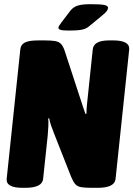

<svg xmlns="http://www.w3.org/2000/svg" viewBox="-20 -895 637 917"><path d="M87 2Q7 2 12 -42L77 -659Q79 -682 99 -692Q119 -702 161 -702H193Q224 -702 242.5 -699Q261 -696 271.5 -685Q282 -674 290 -649L376 -386Q379 -377 382 -368.5Q385 -360 388 -351L393 -352Q393 -362 393.5 -372Q394 -382 395 -392L423 -659Q427 -702 501 -702H521Q601 -702 597 -658L532 -41Q528 2 447 2H418Q386 2 368 -1Q350 -4 340 -15Q330 -26 320 -50L238 -258Q231 -275 224 -295.5Q217 -316 215 -330L210 -329Q212 -316 211 -293.5Q210 -271 208 -249L186 -41Q182 2 101 2ZM310 -749Q279 -749 269 -752.5Q259 -756 259 -762Q259 -766 262 -771.5Q265 -777 275 -790L317 -845Q331 -862 352 -868.5Q373 -875 412 -875Q462 -875 479 -871Q496 -867 496 -858Q496 -851 490.5 -843Q485 -835 468 -821L405 -769Q391 -757 369.5 -753Q348 -749 310 -749Z"/></svg>

Font: Asap Condensed Condensed Black
Style: Italic
Weight: 900
Width: 3
Italic angle: -6°
Designer: Pablo Cosgaya
Foundry: Omnibus-Type
Version: Version 3.001; ttfautohint (v1.8.4.7-5d5b)